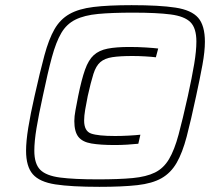

<svg xmlns="http://www.w3.org/2000/svg" viewBox="-20 -716 856 744"><path d="M365 8Q256 8 194.5 -1.5Q133 -11 107 -41Q81 -71 81 -132Q81 -168 89.5 -221Q98 -274 114 -344Q135 -438 152 -501Q169 -564 191 -602.5Q213 -641 249 -661.5Q285 -682 342.5 -689Q400 -696 490 -696Q598 -696 660 -686.5Q722 -677 748 -647Q774 -617 774 -554Q774 -517 764.5 -465Q755 -413 740 -344Q720 -250 703.5 -187Q687 -124 664.5 -85Q642 -46 606 -25.5Q570 -5 512 1.5Q454 8 365 8ZM359 -21Q441 -21 494 -26Q547 -31 580.5 -47.5Q614 -64 635 -99.5Q656 -135 672 -194.5Q688 -254 708 -344Q724 -417 732.5 -468Q741 -519 741 -555Q741 -607 718 -630Q695 -653 641.5 -660Q588 -667 496 -667Q414 -667 360.5 -662Q307 -657 272.5 -640Q238 -623 217.5 -588Q197 -553 181 -494Q165 -435 146 -344Q130 -271 121.5 -219.5Q113 -168 113 -132Q113 -81 136 -58Q159 -35 213 -28Q267 -21 359 -21ZM425 -154Q369 -154 334 -160Q299 -166 283.5 -186Q268 -206 268 -247Q268 -265 272.5 -289Q277 -313 283 -344Q296 -408 309.5 -446Q323 -484 343.5 -502.5Q364 -521 397 -527.5Q430 -534 482 -534Q515 -534 546 -532Q577 -530 593 -528L584 -494Q568 -496 542.5 -497.5Q517 -499 493 -499Q445 -499 415.5 -494.5Q386 -490 369 -475.5Q352 -461 342 -429.5Q332 -398 320 -344Q314 -314 310 -290.5Q306 -267 306 -249Q306 -208 333 -198.5Q360 -189 426 -189Q451 -189 478.5 -190.5Q506 -192 524 -194L516 -159Q498 -157 473 -155.5Q448 -154 425 -154Z"/></svg>

Font: Saira Expanded ExtraLight
Style: Italic
Weight: 250
Width: 7
Italic angle: -12°
Designer: Hector Gatti with collaboration of the Omnibus-Type team
Foundry: Omnibus-Type
Version: Version 1.101